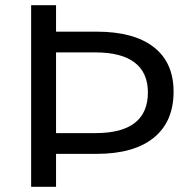

<svg xmlns="http://www.w3.org/2000/svg" viewBox="-20 -720 714 740"><path d="M649 -367Q649 -251 572.5 -189Q496 -127 352 -127H196V0H100V-700H196V-598H352Q496 -598 572.5 -538.5Q649 -479 649 -367ZM550 -364Q550 -440 499 -479Q448 -518 348 -518H196V-207H348Q550 -207 550 -364Z"/></svg>

Font: Montserrat
Style: Regular
Weight: 400
Designer: Julieta Ulanovsky
Foundry: Julieta Ulanovsky
Version: Version 6.001